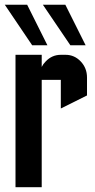

<svg xmlns="http://www.w3.org/2000/svg" viewBox="-25 -785 400 805"><path d="M270 -595.2 154.8 -765.1H249L334 -595.2ZM109.9 -595.2 -4.9 -765.1H88.9L173.8 -595.2ZM149.9 0H40V-555.2H149.9V-504.4Q155.8 -516.6 166.5 -527.3Q192.9 -555.2 230 -555.2H250Q287.1 -555.2 313.5 -527.3Q339.8 -499.5 339.8 -460V-384.8L230 -330.1V-450.2H149.9Z"/></svg>

Font: Horta
Style: Regular
Weight: 600
Width: 3
Version: Version 0.11